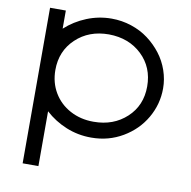

<svg xmlns="http://www.w3.org/2000/svg" viewBox="-86 -668 955 959"><g transform="rotate(10 392.0 -188.5)"><path d="M171 -491Q218 -534 278.5 -558.5Q339 -583 404 -583Q456 -583 504.5 -567Q553 -551 591 -522.5Q629 -494 657.5 -457Q686 -420 701.5 -375Q717 -330 717 -284Q717 -204 677 -134.5Q637 -65 565 -22.5Q493 20 406 20Q405 20 404 20Q338 20 278 -4.5Q218 -29 171 -72V166V206H91V166V-282V-543V-583H171V-543ZM171 -282Q171 -218 201 -167.5Q231 -117 284 -88.5Q337 -60 402 -60Q403 -60 404 -60Q504 -60 570.5 -121.5Q637 -183 637 -280Q637 -377 571.5 -439.5Q506 -502 404 -503Q303 -503 237 -440.5Q171 -378 171 -282Z"/></g></svg>

Font: Nordica Advanced
Style: RegularExtended
Weight: 300
Version: Version 1.07